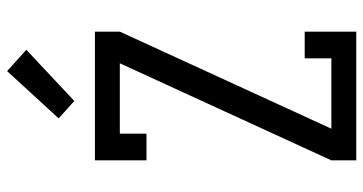

<svg xmlns="http://www.w3.org/2000/svg" viewBox="-261 -761 1022 540"><g transform="rotate(-90 250.0 -491.0)"><path d="M69 0V-70L342 -665H144V-590H69V-735H431V-665L158 -70H356V-145H431V0ZM236 -793 187 -837 320 -982 380 -928Z"/></g></svg>

Font: Iosevka Gothic
Style: Regular
Weight: 400
Monospace: yes
Designer: Belleve Invis
Foundry: Belleve Invis
Version: Version 15.5.1; ttfautohint (v1.8.4)